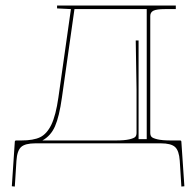

<svg xmlns="http://www.w3.org/2000/svg" viewBox="-20 -540 704 690"><path d="M185.1 -520H611.8V-507.3H572.3Q543.5 -507.3 531.7 -501.7Q520 -496.1 520 -482.4V-62.5Q520 -53.7 524.2 -48.6Q528.3 -43.5 545.7 -39.3Q563 -35.2 595.2 -35.2H627Q631.8 -35.2 631.8 -30.3L642.6 129.4L631.8 130.4L626 37.6Q623.5 1.5 609.1 -11.7Q594.7 -24.9 557.6 -24.9H107.4Q70.3 -24.9 55.9 -11.7Q41.5 1.5 39.1 37.6L33.2 130.4L22.5 129.4L33.2 -30.3Q33.2 -35.2 38.1 -35.2H56.6Q100.1 -35.2 124.3 -46.9Q148.4 -58.6 164.6 -92Q180.7 -125.5 189.9 -189.9L234.9 -507.3L185.1 -509.8ZM507.3 -507.3H247.6L202.6 -189.9Q192.9 -120.6 177.7 -86.2Q162.6 -51.8 132.3 -35.2H395.5Q427.7 -35.2 445.1 -39.3Q462.4 -43.5 466.6 -48.6Q470.7 -53.7 470.7 -62.5V-219.2L467.8 -394.5H478V-40H507.3Z"/></svg>

Font: ZnikomitNo25
Style: Regular
Weight: 100
Designer: gluk
Foundry: gluk
Version: Version 0.56